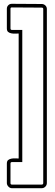

<svg xmlns="http://www.w3.org/2000/svg" viewBox="-20 -870 288 1008"><path d="M42 -831Q35 -831 35 -824V-721Q35 -713 42 -713H97V-19H42Q35 -19 35 -11V91Q35 99 42 99H199Q207 99 207 91V-823Q207 -830 199 -830ZM226 -823V91Q226 102 218 110Q210 118 199 118H42Q32 118 24 109.5Q16 101 16 91V-11Q16 -24 22.5 -29.5Q29 -35 39 -37Q49 -39 59.5 -38.5Q70 -38 78 -38V-694Q70 -694 59.5 -693.5Q49 -693 39 -695Q29 -697 22.5 -702.5Q16 -708 16 -721V-824Q16 -835 23.5 -842.5Q31 -850 42 -850L199 -849Q210 -849 218 -841.5Q226 -834 226 -823Z"/></svg>

Font: RonaldsonGothicLicht
Style: Regular
Weight: 400
Designer: Mr. Robertson for MacKellar, Smiths & Jordan Co. Philadelphia
Foundry: CAT-Fonts Peter Wiegel
Version: 1.000